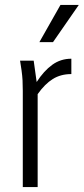

<svg xmlns="http://www.w3.org/2000/svg" viewBox="-20 -755 338 775"><path d="M61 -510H116L128 -424Q157 -469 191 -493.5Q225 -518 268 -518V-456Q225 -456 193 -436Q161 -416 132 -375V0H72V-388Q72 -413 71 -431Q70 -449 67 -471ZM139 -585 224 -735H298L194 -585Z"/></svg>

Font: Radio Canada Condensed Light
Style: Regular
Weight: 300
Width: 3
Designer: Charles Daoud, Etienne Aubert Bonn, Alexandre Saumier Demers, Jacques Le Bailly
Foundry: Radio-Canada
Version: Version 2.104; ttfautohint (v1.8.4.7-5d5b);gftools[0.9.28.de